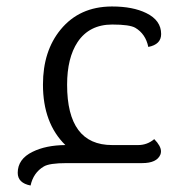

<svg xmlns="http://www.w3.org/2000/svg" viewBox="-20 -508 566 598"><path d="M410.2 -56.2Q438.5 -56.2 460.4 -74.7Q481.4 -53.2 481.4 -36.6Q481.4 -31.2 479.5 -26.4Q468.3 0 422.9 0H188Q133.3 0 116.2 10.7Q84 29.8 75.2 69.8Q35.2 62 35.2 30.3Q35.2 -12.7 81.5 -35.2Q123 -55.7 183.6 -56.2Q113.8 -124.5 113.8 -244.6Q113.8 -349.1 168.9 -416Q227.5 -487.3 327.6 -487.8H329.6Q393.6 -487.8 435.5 -467.3Q481.9 -444.8 481.9 -401.9Q481.9 -369.6 441.9 -361.8Q433.6 -402.3 401.4 -421.4Q383.8 -431.6 329.6 -431.6Q258.3 -431.6 221.7 -377Q189 -327.6 189 -244.1Q189 -56.2 329.1 -56.2Z"/></svg>

Font: Sukar
Style: Regular
Weight: 400
Designer: Dario Muhafara - Ghiath Alsory
Foundry: Dario Muhafara - Ghiath Alsory
Version: Version 1.00 March 17, 2016, initial release